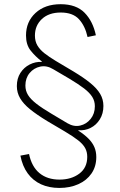

<svg xmlns="http://www.w3.org/2000/svg" viewBox="-20 -756 578 923"><path d="M265.6 147.5Q215.8 147.5 177.2 129.9Q138.7 112.3 113.3 77.6Q87.9 43 78.1 -7.8L119.6 -15.6Q132.3 45.4 169.9 76.4Q207.5 107.4 266.1 107.4Q322.8 107.4 361.1 78.9Q399.4 50.3 399.4 -2Q399.4 -25.4 389.6 -43.7Q379.9 -62 356.7 -80.6Q333.5 -99.1 292.5 -123.5L206.5 -174.3Q156.7 -204.6 124.5 -230.7Q92.3 -256.8 76.7 -283.7Q61 -310.5 61 -342.3Q61 -378.9 78.1 -405.5Q95.2 -432.1 122.8 -446Q150.4 -460 181.2 -458.5L181.6 -460Q148.4 -485.8 126.7 -513.7Q105 -541.5 105 -585.4Q105 -651.4 150.6 -693.6Q196.3 -735.8 271.5 -735.8Q346.2 -735.8 386.5 -694.8Q426.8 -653.8 440.9 -586.4L400.9 -578.1Q389.2 -631.3 359.6 -663.6Q330.1 -695.8 272 -695.8Q214.8 -695.8 181.4 -664.6Q147.9 -633.3 147.9 -585Q147.9 -557.6 159.7 -537.6Q171.4 -517.6 193.4 -500.2Q215.3 -482.9 247.6 -463.4L333 -412.6Q383.3 -382.3 414.8 -356.4Q446.3 -330.6 461.7 -304.4Q477.1 -278.3 477.1 -246.6Q477.1 -210 460 -182.4Q442.9 -154.8 415.5 -141.1Q388.2 -127.4 356.4 -129.9L355.5 -128.9Q386.2 -108.9 405.5 -89.4Q424.8 -69.8 433.8 -48.6Q442.9 -27.3 442.9 -1Q442.9 44.4 419.9 77.9Q397 111.3 356.7 129.4Q316.4 147.5 265.6 147.5ZM304.2 -163.6Q335 -145.5 365.2 -152.3Q395.5 -159.2 415.8 -184.3Q436 -209.5 436 -245.1Q436 -270 423.6 -290Q411.1 -310.1 384.5 -330.6Q357.9 -351.1 314 -377.4L235.8 -423.3Q204.6 -442.4 173.6 -435.8Q142.6 -429.2 122.3 -404.8Q102.1 -380.4 102.1 -344.7Q102.1 -319.8 114.7 -299.3Q127.4 -278.8 155 -257.3Q182.6 -235.8 227.1 -209.5Z"/></svg>

Font: Inter 18pt ExtraLight
Style: Regular
Weight: 250
Designer: Rasmus Andersson
Foundry: rsms
Version: Version 4.001;git-66647c0bb